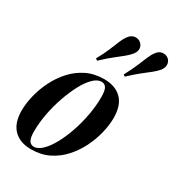

<svg xmlns="http://www.w3.org/2000/svg" viewBox="-196 -939 983 1072"><g transform="rotate(30 295.5 -403.0)"><path d="M322 -510Q296 -510 269 -483.5Q242 -457 218 -411.5Q194 -366 174.5 -310Q155 -254 144 -194.5Q133 -135 133 -81Q133 -41 143.5 -23.5Q154 -6 175 -6Q200 -6 227 -32Q254 -58 278.5 -102.5Q303 -147 322 -202.5Q341 -258 352 -318Q363 -378 363 -435Q363 -477 352.5 -493.5Q342 -510 322 -510ZM15 -148Q15 -193 27.5 -245Q40 -297 65 -347.5Q90 -398 127.5 -439.5Q165 -481 215 -505.5Q265 -530 328 -530Q400 -530 440.5 -489.5Q481 -449 481 -368Q481 -323 468.5 -271Q456 -219 431 -168.5Q406 -118 368.5 -76.5Q331 -35 281 -10.5Q231 14 168 14Q96 14 55.5 -27Q15 -68 15 -148ZM229 -607Q256 -656 270.5 -691.5Q285 -727 295.5 -752.5Q306 -778 320 -796Q336 -817 357.5 -819.5Q379 -822 395 -809Q411 -796 412.5 -776Q414 -756 397 -735Q383 -718 361.5 -700.5Q340 -683 310.5 -660Q281 -637 241 -599ZM408 -607Q434 -656 449 -691.5Q464 -727 474.5 -752.5Q485 -778 499 -796Q514 -817 535.5 -819.5Q557 -822 574 -809Q589 -796 590.5 -776Q592 -756 576 -735Q562 -718 540 -700.5Q518 -683 488.5 -660Q459 -637 419 -599Z"/></g></svg>

Font: Playfair Display SemiBold
Style: Italic
Weight: 600
Italic angle: -14°
Designer: Claus Eggers Sørensen
Foundry: Claus Eggers Sørensen
Version: Version 1.203